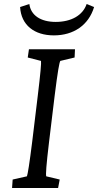

<svg xmlns="http://www.w3.org/2000/svg" viewBox="-20 -935 488 955"><path d="M40 0H269L277 -42L210 -58C207 -67 210 -112 224 -229L252 -460C267 -580 275 -624 280 -632L351 -649L353 -690H124L118 -649L184 -632C186 -623 181 -567 168 -460L140 -229C127 -124 118 -69 114 -58L43 -42ZM80 -900C85 -810 151 -759 248 -759C346 -759 421 -810 448 -900L411 -915C392 -859 335 -826 257 -826C182 -826 133 -859 126 -915Z"/></svg>

Font: TPK Tissa Web
Style: Italic
Weight: 400
Italic angle: -7°
Designer: Jacques Le Bailly, Suppakit Chalermlarp | Katatrad Co.,Ltd.
Foundry: Jacques Le Bailly, Cadson Demak Co.,Ltd.
Version: Version 5.000;Glyphs 3.1.2 (3151)